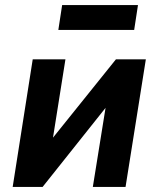

<svg xmlns="http://www.w3.org/2000/svg" viewBox="-20 -737 625 757"><path d="M30 0 109 -503H238L183 -157H159L437 -503H555L475 0H346L402 -348H425L148 0ZM210 -619 225 -717H524L509 -619Z"/></svg>

Font: Nunito Sans 7pt Condensed ExtraBold
Style: Italic
Weight: 800
Width: 3
Italic angle: -9°
Designer: Vernon Adams
Foundry: Vernon Adams
Version: Version 3.101;gftools[0.9.27]